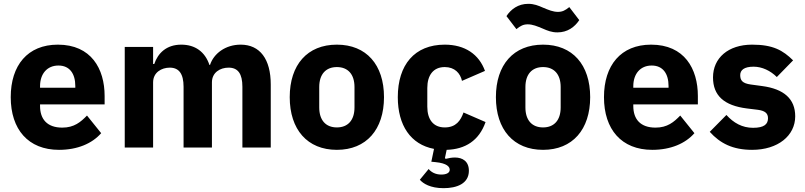

<svg xmlns="http://www.w3.org/2000/svg" viewBox="-20 -770 4202 1002"><path d="M288 12C384 12 461 -21 508 -75L434 -167C401 -133 367 -104 305 -104C226 -104 189 -148 189 -217V-225H526V-269C526 -411 456 -537 282 -537C124 -537 36 -429 36 -263C36 -95 127 12 288 12ZM285 -428C344 -428 373 -385 373 -321V-312H189V-320C189 -385 226 -428 285 -428Z M779 0V-340C779 -392 823 -417 866 -417C914 -417 938 -385 938 -317V0H1086V-340C1086 -392 1129 -417 1173 -417C1222 -417 1245 -385 1245 -317V0H1393V-329C1393 -461 1337 -537 1236 -537C1156 -537 1095 -490 1076 -431H1073C1050 -500 998 -537 926 -537C848 -537 804 -492 785 -436H779V-525H631V0Z M1738 12C1892 12 1984 -94 1984 -263C1984 -432 1892 -537 1738 -537C1584 -537 1492 -432 1492 -263C1492 -94 1584 12 1738 12ZM1738 -105C1680 -105 1646 -143 1646 -209V-316C1646 -382 1680 -420 1738 -420C1796 -420 1830 -382 1830 -316V-209C1830 -143 1796 -105 1738 -105Z M2301 -537C2143 -537 2056 -431 2056 -263C2056 -116 2123 -16 2245 7L2231 74L2252 76C2314 82 2327 101 2327 116C2327 133 2308 141 2283 141C2252 141 2230 128 2217 112L2171 168C2188 188 2226 212 2295 212C2363 212 2427 189 2427 121C2427 72 2394 52 2354 52C2338 52 2322 55 2306 59L2302 55L2311 12C2408 9 2480 -36 2514 -133L2399 -183C2384 -141 2360 -105 2301 -105C2241 -105 2210 -147 2210 -213V-311C2210 -377 2241 -420 2301 -420C2353 -420 2382 -388 2391 -348L2511 -400C2480 -486 2407 -537 2301 -537Z M2889 -601C2942 -601 2979 -629 3003 -665L2951 -733C2930 -716 2915 -708 2892 -708C2866 -708 2843 -718 2814 -730C2789 -741 2767 -750 2737 -750C2684 -750 2647 -722 2623 -686L2675 -618C2696 -635 2711 -643 2734 -643C2760 -643 2783 -633 2812 -621C2837 -610 2859 -601 2889 -601ZM2814 12C2968 12 3060 -94 3060 -263C3060 -432 2968 -537 2814 -537C2660 -537 2568 -432 2568 -263C2568 -94 2660 12 2814 12ZM2814 -105C2756 -105 2722 -143 2722 -209V-316C2722 -382 2756 -420 2814 -420C2872 -420 2906 -382 2906 -316V-209C2906 -143 2872 -105 2814 -105Z M3384 12C3480 12 3557 -21 3604 -75L3530 -167C3497 -133 3463 -104 3401 -104C3322 -104 3285 -148 3285 -217V-225H3622V-269C3622 -411 3552 -537 3378 -537C3220 -537 3132 -429 3132 -263C3132 -95 3223 12 3384 12ZM3381 -428C3440 -428 3469 -385 3469 -321V-312H3285V-320C3285 -385 3322 -428 3381 -428Z M3905 12C4040 12 4130 -62 4130 -163C4130 -254 4071 -306 3957 -321L3898 -329C3855 -335 3843 -350 3843 -378C3843 -404 3863 -422 3913 -422C3957 -422 4001 -401 4034 -368L4119 -455C4066 -507 4015 -537 3905 -537C3780 -537 3701 -467 3701 -366C3701 -271 3759 -219 3878 -204L3935 -197C3972 -192 3988 -179 3988 -153C3988 -122 3968 -103 3910 -103C3853 -103 3808 -129 3771 -170L3684 -82C3738 -22 3804 12 3905 12Z"/></svg>

Font: IBM Plex Thai Looped
Style: Bold
Weight: 700
Designer: Mike Abbink, Paul van der Laan, Pieter van Rosmalen, Ben Mitchell, Mark Frömberg
Foundry: Bold Monday
Version: Version 1.0